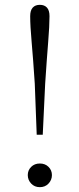

<svg xmlns="http://www.w3.org/2000/svg" viewBox="-20 -763 329 795"><path d="M145 12Q123 12 109 -3Q95 -18 95 -38Q95 -58 109 -72Q123 -86 145 -86Q167 -86 181 -72Q195 -58 195 -38Q195 -18 181 -3Q167 12 145 12ZM145 -743Q164 -743 174.5 -731.5Q185 -720 185 -696Q185 -656 179.5 -589Q174 -522 167 -416L157 -205H132L124 -416Q117 -522 111 -589Q105 -656 105 -696Q105 -720 115.5 -731.5Q126 -743 145 -743Z"/></svg>

Font: Noto Serif TC
Style: Regular
Weight: 200
Designer: Ryoko NISHIZUKA 西塚涼子 (kana & ideographs); Frank Grießhammer (Latin, Greek & Cyrillic); Wenlong ZHANG 张文龙 (bopomofo); San
Foundry: Adobe
Version: Version 2.001;hotconv 1.1.0;makeotfexe 2.6.0